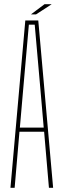

<svg xmlns="http://www.w3.org/2000/svg" viewBox="-20 -898 294 918"><path d="M30 0 101 -800H163L234 0H214L191 -268H73L50 0ZM75 -288H189L174 -462L146 -780H118L90 -461ZM129 -829V-830L193 -878H226V-877L152 -829Z"/></svg>

Font: Big Shoulders Display Thin
Style: Regular
Weight: 100
Designer: Patric King
Foundry: XO Type Co
Version: Version 1.000; ttfautohint (v1.8.2)